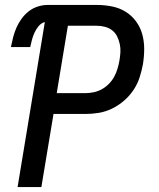

<svg xmlns="http://www.w3.org/2000/svg" viewBox="-20 -755 640 775"><path d="M51 0 161 -666Q146 -662 135.5 -649Q125 -636 119 -622.5Q113 -609 109 -594.5Q105 -580 102 -565H24Q28 -585 33 -604.5Q38 -624 46 -642.5Q54 -661 66.5 -678.5Q79 -696 95.5 -709Q112 -722 132 -728.5Q152 -735 172 -735H371Q402 -735 432 -729Q462 -723 486.5 -708Q511 -693 528.5 -669.5Q546 -646 554 -617.5Q562 -589 562 -558Q562 -527 557 -496Q552 -469 543.5 -442.5Q535 -416 519 -392Q503 -368 480.5 -348.5Q458 -329 432 -316.5Q406 -304 379 -299.5Q352 -295 325 -295H196L147 0ZM209 -379H324Q340 -379 357.5 -382.5Q375 -386 390.5 -394.5Q406 -403 419 -416Q432 -429 440.5 -444.5Q449 -460 454 -476.5Q459 -493 462 -510Q465 -527 466 -544Q467 -561 463.5 -577Q460 -593 453 -607.5Q446 -622 433.5 -632Q421 -642 404.5 -646.5Q388 -651 371 -651H254Z"/></svg>

Font: Iosevka Custom Medium Oblique
Style: Regular
Weight: 500
Italic angle: -9°
Designer: Belleve Invis
Foundry: Belleve Invis
Version: Version 27.0.1